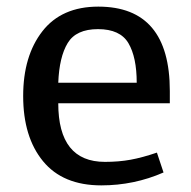

<svg xmlns="http://www.w3.org/2000/svg" viewBox="-20 -548 578 580"><path d="M50 -258Q50 -134 110 -61Q170 12 286 12Q385 12 474 -27L454 -87Q410 -72 374.5 -65.5Q339 -59 297 -59Q156 -59 156 -236H493V-273Q493 -528 277 -528Q166 -528 108 -453.5Q50 -379 50 -258ZM276 -460Q343 -460 368 -417.5Q393 -375 393 -298H156Q159 -376 184.5 -418Q210 -460 276 -460Z"/></svg>

Font: Voces
Style: Regular
Weight: 400
Designer: Ana Paula Megda, Pablo Ugerman
Foundry: Ana Paula Megda, Pablo Ugerman
Version: Version 1.100